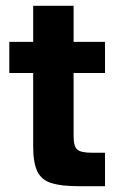

<svg xmlns="http://www.w3.org/2000/svg" viewBox="-20 -640 416 660"><path d="M249 0Q191 0 157 -10.5Q123 -21 108.5 -50.5Q94 -80 94 -137V-389H12V-496H94V-620H233V-496H341V-389H233V-172Q233 -136 246 -125.5Q259 -115 295 -115H341V0Z"/></svg>

Font: Atkinson Hyperlegible Next
Style: Bold
Weight: 700
Designer: Elliott Scott, Megan Eiswerth, Linus Boman, Theodore Petrosky, Letters from Sweden
Foundry: Applied Design Works, Letters from Sweden
Version: Version 2.001